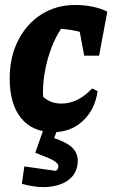

<svg xmlns="http://www.w3.org/2000/svg" viewBox="-20 -520 460 773"><path d="M195 12Q111 12 65 -44.5Q19 -101 19 -204Q19 -290 53 -357Q87 -424 146.5 -462Q206 -500 283 -500Q319 -500 353 -493Q387 -486 412 -473L379 -296H319L301 -392Q266 -401 226 -404Q203 -370 186.5 -326Q170 -282 161.5 -236Q153 -190 153 -148Q153 -139 154 -130Q184 -103 227 -103Q294 -103 351 -164L373 -153Q362 -78 313.5 -33Q265 12 195 12ZM163 -97 161 -102Q162 -99 163 -97ZM161 -16H218L198 36Q249 53 271 74.5Q293 96 293 127Q293 171 263.5 198Q234 225 183 231.5Q132 238 68 220L78 150L205 168Q215 161 215 149Q215 138 196.5 127Q178 116 122 95Z"/></svg>

Font: Piazzolla
Style: Bold Italic
Weight: 700
Italic angle: -11.3°
Designer: Juan Pablo del Peral
Foundry: Huerta Tipografica
Version: Version 1.330